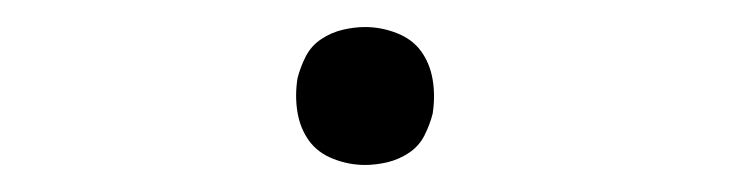

<svg xmlns="http://www.w3.org/2000/svg" viewBox="-20 -411 540 142"><path d="M250 -289Q238 -289 226.5 -293.5Q215 -298 208.5 -307Q202 -316 200 -328Q198 -340 200 -353Q202 -361 206 -369Q210 -377 217.5 -382Q225 -387 233.5 -389Q242 -391 250 -391Q262 -391 273.5 -386.5Q285 -382 291.5 -373Q298 -364 300 -352Q302 -340 300 -327Q298 -319 294 -311Q290 -303 282.5 -298Q275 -293 266.5 -291Q258 -289 250 -289Z"/></svg>

Font: iosevka_custom_sans_ss08 XLt
Style: Italic
Weight: 200
Italic angle: -10°
Designer: Belleve Invis
Foundry: Belleve Invis
Version: Version 10.3.0; ttfautohint (v1.8.3)